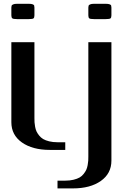

<svg xmlns="http://www.w3.org/2000/svg" viewBox="-20 -812 707 1040"><path d="M166.5 -771V-729Q166.5 -716.8 161.6 -712.6Q156.7 -708.5 135.3 -708.5H72.8Q52.2 -708.5 46.9 -712.6Q41.5 -716.8 41.5 -729V-771Q42 -778.3 43 -781.5Q43.9 -784.7 51 -788.1Q58.1 -791.5 72.8 -791.5H135.3Q149.9 -791.5 157 -788.6Q164.1 -785.6 165 -782.5Q166 -779.3 166.5 -771ZM333.5 0H250Q156.2 0 98.9 -40.3Q41.5 -80.6 41.5 -149.9V-583.5H166.5V-172.9Q166.5 -159.7 167 -149.9Q167.5 -140.1 170.2 -125.5Q172.9 -110.8 177.7 -100.3Q182.6 -89.8 191.9 -78.1Q201.2 -66.4 213.9 -58.8Q226.6 -51.3 246.6 -46.4Q266.6 -41.5 291.5 -41.5H333.5ZM583.5 -771V-729Q583.5 -716.8 578.6 -712.6Q573.7 -708.5 552.2 -708.5H489.7Q468.8 -708.5 463.6 -712.6Q458.5 -716.8 458.5 -729V-771Q459 -778.3 460 -781.5Q460.9 -784.7 468 -788.1Q475.1 -791.5 489.7 -791.5H552.2Q566.9 -791.5 574 -788.6Q581.1 -785.6 582 -782.5Q583 -779.3 583.5 -771ZM291.5 208.5V166.5H333.5Q358.4 166.5 378.4 161.6Q398.4 156.7 411.1 149.4Q423.8 142.1 433.1 130.1Q442.4 118.2 447.3 107.7Q452.1 97.2 454.8 82.5Q457.5 67.9 458 58.3Q458.5 48.8 458.5 35.6V-583.5H583.5V58.1Q583.5 127.9 526.1 168.2Q468.8 208.5 375 208.5Z"/></svg>

Font: Gputeks
Style: Bold
Weight: 600
Width: 8
Version: Version 0.9